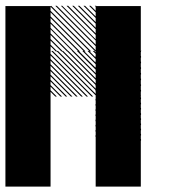

<svg xmlns="http://www.w3.org/2000/svg" viewBox="-20 -689 707 709"><path d="M500.8 -322.5 489.2 -334.2H495L500.8 -328.3ZM500.8 -303.3 470 -334.2H475.8L500.8 -309.2ZM500.8 -284.2 450.8 -334.2H456.7L500.8 -290ZM500.8 -264.2 430.8 -334.2H437.5L500.8 -270.8ZM500.8 -245.8 412.5 -334.2H418.3L500.8 -251.7ZM500.8 -226.7 393.3 -334.2H399.2L500.8 -232.5ZM500.8 -207.5 374.2 -334.2H380L500.8 -213.3ZM500.8 -188.3 355 -334.2H360.8L500.8 -194.2ZM500.8 -169.2 335.8 -334.2H341.7L500.8 -175ZM485 -165.8 332.5 -318.3V-324.2L490.8 -165.8ZM465.8 -165.8 332.5 -299.2V-305L471.7 -165.8ZM446.7 -165.8 332.5 -280V-285.8L452.5 -165.8ZM427.5 -165.8 332.5 -260.8V-266.7L433.3 -165.8ZM408.3 -165.8 332.5 -241.7V-247.5L414.2 -165.8ZM389.2 -165.8 332.5 -222.5V-228.3L395 -165.8ZM370 -165.8 332.5 -203.3V-209.2L375.8 -165.8ZM350.8 -165.8 332.5 -184.2V-190L356.7 -165.8ZM500.8 -496.7 496.7 -500.8H500.8ZM500.8 -475.8 475.8 -500.8H481.7L500.8 -481.7ZM500.8 -455 455 -500.8H460.8L500.8 -460.8ZM500.8 -434.2 434.2 -500.8H440L500.8 -440ZM500.8 -413.3 413.3 -500.8H419.2L500.8 -419.2ZM500.8 -392.5 392.5 -500.8H398.3L500.8 -398.3ZM500.8 -371.7 371.7 -500.8H376.7L500.8 -376.7ZM500.8 -350.8 350.8 -500.8H356.7L500.8 -356.7ZM498.3 -332.5 332.5 -498.3 335.8 -500.8 500.8 -335.8ZM477.5 -332.5 332.5 -477.5V-483.3L483.3 -332.5ZM456.7 -332.5 332.5 -456.7V-462.5L462.5 -332.5ZM435.8 -332.5 332.5 -435.8V-441.7L441.7 -332.5ZM415 -332.5 332.5 -415V-420L420 -332.5ZM394.2 -332.5 332.5 -394.2V-400L400 -332.5ZM373.3 -332.5 332.5 -373.3V-379.2L379.2 -332.5ZM352.5 -332.5 332.5 -352.5V-358.3L358.3 -332.5ZM500.8 -500.8H502.5L500.8 -502.5ZM334.2 -489.2 322.5 -500.8H328.3L334.2 -495ZM334.2 -470 303.3 -500.8H309.2L334.2 -475.8ZM334.2 -450.8 284.2 -500.8H290L334.2 -456.7ZM334.2 -430.8 264.2 -500.8H270.8L334.2 -437.5ZM334.2 -412.5 245.8 -500.8H251.7L334.2 -418.3ZM334.2 -393.3 226.7 -500.8H232.5L334.2 -399.2ZM334.2 -374.2 207.5 -500.8H213.3L334.2 -380ZM334.2 -355 188.3 -500.8H194.2L334.2 -360.8ZM334.2 -335.8 169.2 -500.8H175L334.2 -341.7ZM318.3 -332.5 165.8 -485V-490.8L324.2 -332.5ZM299.2 -332.5 165.8 -465.8V-471.7L305 -332.5ZM280 -332.5 165.8 -446.7V-452.5L285.8 -332.5ZM260.8 -332.5 165.8 -427.5V-433.3L266.7 -332.5ZM241.7 -332.5 165.8 -408.3V-414.2L247.5 -332.5ZM222.5 -332.5 165.8 -389.2V-395L228.3 -332.5ZM203.3 -332.5 165.8 -370V-375.8L209.2 -332.5ZM184.2 -332.5 165.8 -350.8V-356.7L190 -332.5ZM334.2 -663.3 330 -667.5H334.2ZM334.2 -642.5 309.2 -667.5H315L334.2 -648.3ZM334.2 -621.7 288.3 -667.5H294.2L334.2 -627.5ZM334.2 -600.8 267.5 -667.5H273.3L334.2 -606.7ZM334.2 -580 246.7 -667.5H252.5L334.2 -585.8ZM334.2 -559.2 225.8 -667.5H231.7L334.2 -565ZM334.2 -538.3 205 -667.5H210L334.2 -543.3ZM334.2 -517.5 184.2 -667.5H190L334.2 -523.3ZM331.7 -499.2 165.8 -665 169.2 -667.5 334.2 -502.5ZM310.8 -499.2 165.8 -644.2V-650L316.7 -499.2ZM290 -499.2 165.8 -623.3V-629.2L295.8 -499.2ZM269.2 -499.2 165.8 -602.5V-608.3L275 -499.2ZM248.3 -499.2 165.8 -581.7V-586.7L253.3 -499.2ZM227.5 -499.2 165.8 -560.8V-566.7L233.3 -499.2ZM206.7 -499.2 165.8 -540V-545.8L212.5 -499.2ZM185.8 -499.2 165.8 -519.2V-525L191.7 -499.2ZM334.2 -667.5H335.8L334.2 -669.2ZM333.3 -166.7H500V0H333.3ZM0 -166.7H166.7V0H0ZM333.3 -333.3H500V0H333.3ZM0 -333.3H166.7V0H0ZM333.3 -500H500V-166.7H333.3ZM0 -500H166.7V-166.7H0ZM333.3 -666.7H500V-333.3H333.3ZM0 -666.7H166.7V-333.3H0Z"/></svg>

Font: 0xA000-Pixelated
Style: Pixelated
Weight: 400
Version: Version 0.1